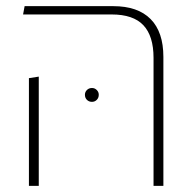

<svg xmlns="http://www.w3.org/2000/svg" viewBox="-20 -604 636 624"><path d="M479 0V-416Q479 -487 446 -522Q413 -557 343 -557H55L60 -584H348Q428 -584 469.5 -542Q511 -500 511 -419V0ZM74 0V-350L106 -355V0ZM279 -273Q269 -273 262.5 -279.5Q256 -286 256 -296Q256 -305 262.5 -311.5Q269 -318 279 -318Q288 -318 294.5 -311.5Q301 -305 301 -296Q301 -286 294.5 -279.5Q288 -273 279 -273Z"/></svg>

Font: Noto Sans Hebrew Light
Style: Regular
Weight: 100
Version: Version 3.000